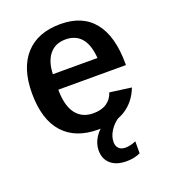

<svg xmlns="http://www.w3.org/2000/svg" viewBox="-136 -636 827 938"><g transform="rotate(-20 278.0 -167.5)"><path d="M167 -240.2Q167 -158.7 198.5 -116Q230 -73.2 289.6 -73.2Q332.5 -73.2 359.4 -91.6Q386.2 -109.9 396.5 -142.6L508.8 -127.4Q455.6 9.8 284.7 9.8Q166.5 9.8 103.3 -60.5Q40 -130.9 40 -267.1Q40 -397.9 103.8 -468Q167.5 -538.1 285.2 -538.1Q399.9 -538.1 459.2 -464.4Q518.6 -390.6 518.6 -247.1V-240.2ZM399.9 -320.3Q394.5 -390.6 365 -424.8Q335.4 -459 283.2 -459Q229.5 -459 199.7 -422.1Q169.9 -385.3 168 -320.3ZM434.1 187.5Q403.3 202.6 362.3 202.6Q309.1 202.6 279.8 176.8Q250.5 150.9 250.5 106.9Q250.5 71.3 271.7 38.6Q293 5.9 327.1 -12.2H398.9Q369.6 6.3 351.3 35.2Q333 64 333 93.3Q333 113.8 345 126Q356.9 138.2 378.9 138.2Q405.3 138.2 434.1 125.5Z"/></g></svg>

Font: Arimo SemiBold
Style: Regular
Weight: 600
Designer: Steve Matteson
Foundry: Monotype Imaging Inc.
Version: Version 1.33